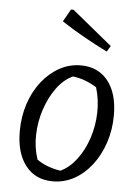

<svg xmlns="http://www.w3.org/2000/svg" viewBox="-53 -767 581 817"><g transform="rotate(5 237.5 -358.5)"><path d="M203 9Q129 9 87 -44.5Q45 -98 45 -191Q45 -254 63 -308.5Q81 -363 113.5 -404.5Q146 -446 188.5 -469.5Q231 -493 280 -493Q354 -493 396 -440Q438 -387 438 -294Q438 -231 419.5 -176Q401 -121 369 -79.5Q337 -38 294.5 -14.5Q252 9 203 9ZM232 -39Q270 -57 300 -96.5Q330 -136 347.5 -188.5Q365 -241 366.5 -298Q368 -355 352 -406Q328 -421 302.5 -430.5Q277 -440 250 -443Q211 -425 181.5 -384.5Q152 -344 134.5 -291.5Q117 -239 115.5 -182.5Q114 -126 131 -77Q153 -62 178.5 -52.5Q204 -43 232 -39ZM384 -561Q332 -587 283 -614.5Q234 -642 187 -673L217 -726H228L399 -586Z"/></g></svg>

Font: Piazzolla 24pt
Style: Italic
Weight: 400
Italic angle: -11.3°
Designer: Juan Pablo del Peral
Foundry: Huerta Tipografica
Version: Version 2.005